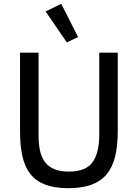

<svg xmlns="http://www.w3.org/2000/svg" viewBox="-20 -974 722 1006"><path d="M182 -698V-267Q182 -219 190 -183Q198 -147 217 -123Q236 -99 266.5 -87Q297 -75 341 -75Q429 -75 464.5 -123.5Q500 -172 500 -267V-698H597V-286Q597 -209 583 -153Q569 -97 538.5 -60.5Q508 -24 458.5 -6Q409 12 338 12Q267 12 218.5 -6Q170 -24 140.5 -60.5Q111 -97 98 -153Q85 -209 85 -286V-698ZM219 -914 301 -954 389 -780 330 -752Z"/></svg>

Font: IBM Plex Sans Devanagari Text
Style: Regular
Weight: 450
Designer: Mike Abbink, Paul van der Laan, Pieter van Rosmalen, Erin McLaughlin
Foundry: Bold Monday
Version: Version 1.1